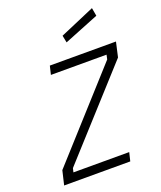

<svg xmlns="http://www.w3.org/2000/svg" viewBox="-166 -1032 949 1135"><g transform="rotate(-20 308.5 -464.5)"><path d="M332 -835 551 -929 560 -878 341 -790ZM59 -89 532 -613 538 -641H188L201 -695H617L596 -602L122 -79L116 -54H467L454 0H38Z"/></g></svg>

Font: Cairo Light
Style: Italic
Weight: 300
Italic angle: -13°
Designer: Mohamed Gaber, Accademia di Belle Arti di Urbino and others
Foundry: Kief Type Foundry, Accademia di Belle Arti di Urbino and others
Version: Version 3.011